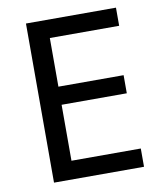

<svg xmlns="http://www.w3.org/2000/svg" viewBox="-75 -698 632 759"><g transform="rotate(-10 241.0 -318.5)"><path d="M441.9 1H80.6V-637.7H441.9V-564.9H163.6V-369.6H425.3V-296.9H163.6V-72.3H441.9Z"/></g></svg>

Font: XL-Viking
Style: Regular
Weight: 400
Foundry: Ascender Corporation
Version: Version 1.10 March 23, 2015